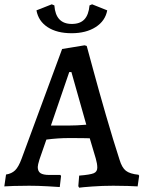

<svg xmlns="http://www.w3.org/2000/svg" viewBox="-33 -861 665 890"><path d="M330 2 334 -47Q385 -51 401.5 -58Q418 -65 418 -84Q418 -102 411 -126L383 -220Q358 -221 285 -221Q236 -221 182 -214L150 -122Q142 -96 142 -87Q142 -67 154.5 -58.5Q167 -50 196 -50H247L250 -45L244 6Q231 5 187 2.5Q143 0 102 0Q63 0 30.5 1Q-2 2 -13 3L-5 -52Q21 -56 37 -71.5Q53 -87 67 -125L255 -634L359 -651L369 -648Q376 -623 400 -534Q424 -445 458 -327.5Q492 -210 521 -121Q532 -84 550.5 -69.5Q569 -55 609 -51L612 -46L605 3Q593 2 559.5 1Q526 0 492 0Q441 0 394 3.5Q347 7 334 9ZM283 -279Q323 -279 367 -283L298 -527H288L203 -279ZM136 -813 207 -841 219 -836Q225 -750 300 -750Q338 -750 358 -771Q378 -792 382 -836L394 -841L464 -813Q455 -764 410.5 -735.5Q366 -707 299 -707Q231 -707 188 -735Q145 -763 136 -813Z"/></svg>

Font: Alegreya Medium
Style: Regular
Weight: 500
Designer: Juan Pablo del Peral
Foundry: Huerta Tipografica
Version: Version 2.007; ttfautohint (v1.6)